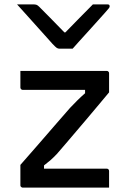

<svg xmlns="http://www.w3.org/2000/svg" viewBox="-20 -855 590 875"><path d="M311 -633.1Q296 -633.1 281 -633.1Q266 -633.1 251 -633.1Q244.1 -633.1 238.2 -637.1Q232.4 -641.1 219.2 -655.1Q211.7 -664.1 192.9 -684.6Q174.1 -705.1 150.2 -732.1Q126.2 -759.1 101.8 -786.1Q77.3 -813.1 57.6 -835.1Q76.2 -835.1 93.7 -835.1Q111.2 -835.1 129.8 -835.1Q140.8 -835.1 146.3 -833.1Q151.8 -831.1 158.8 -824.1Q172.3 -810.6 207.4 -775.1Q242.5 -739.5 294.2 -686.2L248.6 -707.2H301.1L256.4 -685.4Q308.5 -738.2 342.4 -773.4Q376.3 -808.5 403.4 -835.1H469.4Q473.6 -835.1 475.7 -834.1Q477.7 -833.1 478.8 -831.1Q479.8 -829.1 479.8 -826.1Q479.8 -822.1 476.2 -817.6Q472.7 -813.1 459.5 -798.1Q447.3 -785.1 427.2 -762.1Q407 -739.1 384 -714.1Q361 -689.1 341.3 -667.1Q321.6 -645.1 311 -633.1ZM72.9 -531.8H465.9Q470.1 -531.8 472.1 -530.3Q474.1 -528.8 475.6 -526.8Q477.1 -524.8 477.1 -520.8V-434.1Q450.4 -402.3 424.9 -371.7Q399.4 -341.2 374.9 -312.2Q350.4 -283.3 327.1 -256Q303.8 -228.6 281.9 -202.9Q259.9 -177.1 238.8 -152.9Q222.3 -135.6 208.8 -123.9Q195.3 -112.2 180.6 -101.2V-86.4Q202.2 -86.4 224.2 -86.4Q246.3 -86.4 267.9 -86.4H466.1Q471.1 -86.4 474.1 -83.4Q477.1 -80.4 477.1 -75.4Q477.1 -56.6 477.1 -37.7Q477.1 -18.9 477.1 0H84Q80.9 0 78.4 -1.5Q75.9 -3 74.4 -5Q72.9 -7 72.9 -11V-103.5Q116.3 -152.6 155.2 -197.6Q194.2 -242.6 229.9 -283.8Q265.6 -324.9 299.2 -363.3Q316.7 -382.1 333.1 -398.1Q349.4 -414.1 367.7 -430.1V-445.4Q340.1 -445.4 313 -445.4Q285.9 -445.4 258.3 -445.4H83.9Q80.9 -445.4 78.4 -446.9Q75.9 -448.4 74.4 -450.9Q72.9 -453.4 72.9 -456.4Q72.9 -475.2 72.9 -494.1Q72.9 -513 72.9 -531.8Z"/></svg>

Font: Recursive Sans Linear Light
Style: Regular
Weight: 300
Version: Version 1.085